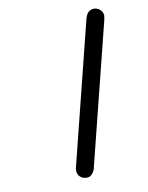

<svg xmlns="http://www.w3.org/2000/svg" viewBox="-87 -757 698 903"><g transform="rotate(-10 262.5 -305.5)"><path d="M210 42Q210 30.8 212.9 22L380.9 -649.9Q380.9 -649.9 381.8 -653.8Q383.8 -658.7 384.3 -660.9Q384.8 -663.1 387 -668Q389.2 -672.9 391.1 -676Q393.1 -679.2 396.5 -682.6Q399.9 -686 404.1 -688.5Q408.2 -690.9 413.6 -692.4Q418.9 -693.8 424.8 -693.8Q440.9 -693.8 453.9 -681.9Q466.8 -669.9 466.8 -652.8L463.9 -634.8L295.9 36.1L294.9 40Q293.9 43.9 293.5 46.4Q293 48.8 291.5 53Q290 57.1 288.1 60.1Q286.1 63 283.4 66.9Q280.8 70.8 277.8 73.5Q274.9 76.2 271.5 78.6Q268.1 81.1 262.9 82Q257.8 83 252 83Q234.9 83 222.4 71.5Q210 60.1 210 42Z"/></g></svg>

Font: CMU Typewriter Text
Style: BoldItalic
Weight: 700
Italic angle: -14.04°
Version: Version 0.7.0